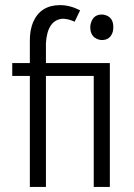

<svg xmlns="http://www.w3.org/2000/svg" viewBox="-20 -737 529 757"><path d="M161.1 0V-437.5H349.6V0H413.1V-488.3H161.1V-567.4Q167 -658.2 226.6 -663.1Q249 -663.1 274.4 -651.4L295.9 -696.3Q255.9 -716.8 216.8 -716.8Q139.6 -716.8 110.4 -649.4Q97.7 -618.2 97.7 -579.1V-488.3H28.3V-437.5H97.7V0ZM426.8 -629.9Q426.8 -668.9 394.5 -677.7Q388.7 -679.7 381.8 -679.7Q348.6 -679.7 338.9 -647.5Q335.9 -638.7 335.9 -629.9Q335.9 -592.8 366.2 -582Q374 -579.1 381.8 -579.1Q415 -579.1 424.8 -612.3Q426.8 -621.1 426.8 -629.9Z"/></svg>

Font: Yaldevi Colombo
Style: Regular
Weight: 400
Designer: Sol Matas, Denzil Rajitha, Kosala Senevirathne and Pathum Egodawatta
Foundry: Mooniak
Version: Version 1.020 ; ttfautohint (v1.6)